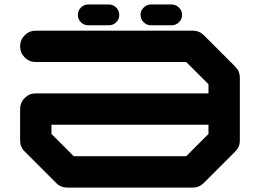

<svg xmlns="http://www.w3.org/2000/svg" viewBox="-20 -847 1174 867"><path d="M921.4 -242.2V-283.7H212.4V-242.2L313 -141.6H820.8ZM1063 -496.1V-212.4Q1063 -183.1 1042 -162.6L900.4 -21Q879.9 0 850.1 0H283.2Q253.9 0 233.4 -21L91.8 -162.6Q70.8 -183.1 70.8 -212.4V-354.5Q70.8 -383.8 91.6 -404.5Q112.3 -425.3 141.6 -425.3H921.4V-466.8L820.8 -566.9H141.6Q112.3 -566.9 91.6 -587.6Q70.8 -608.4 70.8 -637.7Q70.8 -667 91.6 -687.7Q112.3 -708.5 141.6 -708.5H850.1Q879.9 -708.5 900.4 -688L1042 -546.4Q1063 -525.4 1063 -496.1ZM661.6 -732.9Q642.6 -732.9 628.7 -746.6Q614.7 -760.3 614.7 -779.8Q614.7 -798.8 628.7 -812.7Q642.6 -826.7 661.6 -826.7H755.4Q774.4 -826.7 788.3 -812.7Q802.2 -798.8 802.2 -779.8Q802.2 -760.3 788.3 -746.6Q774.4 -732.9 755.4 -732.9ZM378.4 -732.9Q358.9 -732.9 345.2 -746.6Q331.5 -760.3 331.5 -779.8Q331.5 -798.8 345.2 -812.7Q358.9 -826.7 378.4 -826.7H471.7Q491.2 -826.7 504.9 -812.7Q518.6 -798.8 518.6 -779.8Q518.6 -760.3 504.9 -746.6Q491.2 -732.9 471.7 -732.9Z"/></svg>

Font: Robtronika
Style: Regular
Weight: 400
Designer: GGBot
Version: 1.00